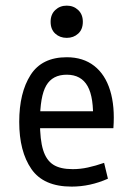

<svg xmlns="http://www.w3.org/2000/svg" viewBox="-20 -655 478 687"><path d="M218.8 -450.2Q277.3 -450.2 316.9 -419.4Q356.4 -388.7 374 -331.5Q391.6 -274.4 385.7 -196.3H89.8V-256.8H351.6L312.5 -218.8Q316.4 -305.7 293.5 -346.7Q270.5 -387.7 218.8 -387.7Q168 -387.7 145.5 -349.1Q123 -310.5 123 -218.8Q123 -154.3 134.3 -118.2Q145.5 -82 170.4 -65.9Q195.3 -49.8 240.2 -49.8Q267.6 -49.8 294.4 -55.7Q321.3 -61.5 352.5 -72.3L366.2 -15.6Q302.7 12.7 236.3 12.7Q135.7 12.7 92.3 -50.3Q48.8 -113.3 48.8 -218.8Q48.8 -323.2 89.4 -386.7Q129.9 -450.2 218.8 -450.2ZM218.8 -634.8Q243.2 -634.8 259.8 -619.1Q276.4 -603.5 276.4 -577.1Q276.4 -549.8 259.8 -534.7Q243.2 -519.5 218.8 -519.5Q194.3 -519.5 177.7 -534.7Q161.1 -549.8 161.1 -577.1Q161.1 -603.5 177.7 -619.1Q194.3 -634.8 218.8 -634.8Z"/></svg>

Font: Sudo Var
Style: Regular
Weight: 400
Monospace: yes
Designer: Jens Kutilek
Foundry: Jens Kutilek
Version: Version 0.065;FEAKit 1.0